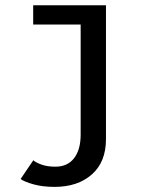

<svg xmlns="http://www.w3.org/2000/svg" viewBox="-20 -520 610 732"><path d="M384 -500V10.5Q384 97.5 330.2 145Q276.5 192.5 188 192.5Q142.5 192.5 107.8 182.8Q73 173 58.5 162.5L107 91Q117 100 139 107.8Q161 115.5 191 115.5Q237.5 115.5 262.5 83Q287.5 50.5 287.5 -7V-426.5H106.5V-500Z"/></svg>

Font: League Mono Narrow
Style: Regular
Weight: 400
Width: 3
Designer: Tyler Finck
Foundry: The League of Moveable Type / Tyler Finck
Version: Version 2.210